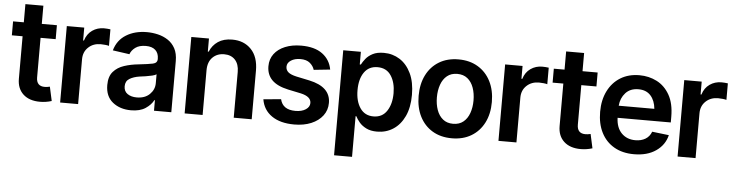

<svg xmlns="http://www.w3.org/2000/svg" viewBox="-50 -919 5213 1366"><g transform="rotate(5 2556.0 -236.0)"><path d="M319.3 -545.9V-446.3H211.4V-164.1Q211.4 -101.1 270.5 -101.1Q287.6 -101.1 307.6 -106L329.6 -5.4Q288.6 7.3 246.1 7.3Q169.9 7.3 126.5 -32.7Q83 -72.8 83 -143.1V-446.3H6.3V-545.9H83V-675.8H211.4V-545.9Z M390.1 0V-545.9H514.6V-454.1H520.5Q535.2 -502 571.8 -527.6Q608.4 -553.2 655.3 -553.2Q665.5 -553.2 679 -552.2Q692.4 -551.3 701.2 -549.8V-431.6Q692.9 -434.6 675.3 -436.5Q657.7 -438.5 641.6 -438.5Q588.4 -438.5 553.5 -405.5Q518.6 -372.6 518.6 -320.3V0Z M896.5 11.2Q817.9 11.2 765.6 -30.8Q713.4 -72.8 713.4 -153.3Q713.4 -214.8 743.2 -248.8Q772.9 -282.7 820.3 -298.1Q867.7 -313.5 920.4 -318.8Q992.7 -326.7 1023.9 -333.5Q1055.2 -340.3 1055.2 -368.2V-370.6Q1055.2 -410.2 1031.5 -432.1Q1007.8 -454.1 963.4 -454.1Q916 -454.1 888.4 -433.6Q860.8 -413.1 851.1 -385.3L731.4 -402.3Q752.4 -476.6 814.5 -514.6Q876.5 -552.7 962.4 -552.7Q1001.5 -552.7 1040.8 -543.5Q1080.1 -534.2 1112.5 -512.9Q1145 -491.7 1164.6 -455.6Q1184.1 -419.4 1184.1 -365.2V0H1060.5V-75.2H1056.6Q1039.1 -41 999.8 -14.9Q960.4 11.2 896.5 11.2ZM929.2 -83.5Q987.8 -83.5 1022 -116.9Q1056.2 -150.4 1056.2 -195.8V-259.8Q1047.9 -253.4 1025.9 -248Q1003.9 -242.7 979.5 -239Q955.1 -235.4 938 -233.4Q895 -227.1 866.2 -209.7Q837.4 -192.4 837.4 -155.3Q837.4 -119.6 863.3 -101.6Q889.2 -83.5 929.2 -83.5Z M1407.7 -319.3V0H1279.3V-545.9H1405.3V-452.6H1411.6Q1430.2 -498.5 1470.2 -525.6Q1510.3 -552.7 1571.3 -552.7Q1655.8 -552.7 1707 -499Q1758.3 -445.3 1758.3 -347.2V0H1629.9V-327.1Q1629.9 -381.8 1601.6 -412.8Q1573.2 -443.8 1523.4 -443.8Q1472.7 -443.8 1440.2 -411.1Q1407.7 -378.4 1407.7 -319.3Z M2283.7 -400.9 2167 -388.7Q2159.2 -415.5 2135 -436.3Q2110.8 -457 2066.4 -457Q2026.4 -457 1999.3 -439.5Q1972.2 -421.9 1972.2 -394.5Q1972.2 -370.6 1990 -355.2Q2007.8 -339.8 2049.3 -330.6L2142.6 -311Q2295.4 -278.3 2295.4 -163.6Q2295.4 -111.8 2265.6 -72.5Q2235.8 -33.2 2183.3 -11.2Q2130.9 10.7 2062.5 10.7Q1962.4 10.7 1901.6 -31.5Q1840.8 -73.7 1828.6 -148.9L1954.1 -160.6Q1971.2 -86.4 2062.5 -86.4Q2108.4 -86.4 2136.2 -105Q2164.1 -123.5 2164.1 -151.4Q2164.1 -197.3 2090.8 -213.9L1997.6 -233.4Q1918.9 -250.5 1881.3 -288.8Q1843.8 -327.1 1843.8 -386.7Q1843.8 -437.5 1871.6 -474.6Q1899.4 -511.7 1949.2 -532.2Q1999 -552.7 2064.5 -552.7Q2160.6 -552.7 2215.8 -511.7Q2271 -470.7 2283.7 -400.9Z M2364.3 204.1V-545.9H2490.2V-455.6H2498Q2507.8 -475.1 2525.9 -497.8Q2543.9 -520.5 2575 -536.6Q2606 -552.7 2654.3 -552.7Q2717.3 -552.7 2768.1 -520.5Q2818.8 -488.3 2848.9 -425.5Q2878.9 -362.8 2878.9 -272Q2878.9 -182.1 2849.4 -119.1Q2819.8 -56.2 2769 -23.2Q2718.3 9.8 2653.8 9.8Q2607.4 9.8 2576.4 -5.9Q2545.4 -21.5 2526.6 -43.9Q2507.8 -66.4 2498 -86.4H2492.7V204.1ZM2618.7 -95.7Q2682.1 -95.7 2714.8 -145.8Q2747.6 -195.8 2747.6 -272.5Q2747.6 -348.6 2715.1 -397.9Q2682.6 -447.3 2618.7 -447.3Q2556.6 -447.3 2523.4 -399.7Q2490.2 -352.1 2490.2 -272.5Q2490.2 -193.4 2523.7 -144.5Q2557.1 -95.7 2618.7 -95.7Z M3188 10.7Q3107.9 10.7 3049.3 -24.4Q2990.7 -59.6 2958.7 -122.8Q2926.8 -186 2926.8 -270.5Q2926.8 -355 2958.7 -418.5Q2990.7 -481.9 3049.3 -517.3Q3107.9 -552.7 3188 -552.7Q3267.6 -552.7 3326.4 -517.3Q3385.3 -481.9 3417.5 -418.5Q3449.7 -355 3449.7 -270.5Q3449.7 -186 3417.5 -122.8Q3385.3 -59.6 3326.4 -24.4Q3267.6 10.7 3188 10.7ZM3188 -92.8Q3231.9 -92.8 3261 -116.5Q3290 -140.1 3304.4 -180.7Q3318.8 -221.2 3318.8 -270.5Q3318.8 -320.8 3304.4 -361.3Q3290 -401.9 3261 -425.5Q3231.9 -449.2 3188 -449.2Q3144 -449.2 3115 -425.5Q3085.9 -401.9 3071.5 -361.3Q3057.1 -320.8 3057.1 -270.5Q3057.1 -221.2 3071.5 -180.7Q3085.9 -140.1 3115 -116.5Q3144 -92.8 3188 -92.8Z M3520.5 0V-545.9H3645V-454.1H3650.9Q3665.5 -502 3702.1 -527.6Q3738.8 -553.2 3785.6 -553.2Q3795.9 -553.2 3809.3 -552.2Q3822.8 -551.3 3831.5 -549.8V-431.6Q3823.2 -434.6 3805.7 -436.5Q3788.1 -438.5 3772 -438.5Q3718.8 -438.5 3683.8 -405.5Q3648.9 -372.6 3648.9 -320.3V0Z M4181.2 -545.9V-446.3H4073.2V-164.1Q4073.2 -101.1 4132.3 -101.1Q4149.4 -101.1 4169.4 -106L4191.4 -5.4Q4150.4 7.3 4107.9 7.3Q4031.7 7.3 3988.3 -32.7Q3944.8 -72.8 3944.8 -143.1V-446.3H3868.2V-545.9H3944.8V-675.8H4073.2V-545.9Z M4488.3 10.7Q4406.2 10.7 4346.7 -23.7Q4287.1 -58.1 4255.1 -121.1Q4223.1 -184.1 4223.1 -269.5Q4223.1 -354 4254.9 -417.7Q4286.6 -481.4 4344.2 -517.1Q4401.9 -552.7 4480 -552.7Q4547.4 -552.7 4604.2 -523.7Q4661.1 -494.6 4695.8 -433.6Q4730.5 -372.6 4730.5 -277.3V-237.3H4350.6Q4353 -167 4391.1 -128.2Q4429.2 -89.4 4490.2 -89.4Q4531.7 -89.4 4561.5 -107.2Q4591.3 -125 4604.5 -160.2L4724.6 -146Q4707.5 -75.2 4645.5 -32.2Q4583.5 10.7 4488.3 10.7ZM4481 -452.6Q4422.9 -452.6 4389.2 -415.5Q4355.5 -378.4 4351.1 -323.7H4605.5Q4600.1 -382.3 4568.6 -417.5Q4537.1 -452.6 4481 -452.6Z M4799.8 0V-545.9H4924.3V-454.1H4930.2Q4944.8 -502 4981.4 -527.6Q5018.1 -553.2 5064.9 -553.2Q5075.2 -553.2 5088.6 -552.2Q5102.1 -551.3 5110.8 -549.8V-431.6Q5102.5 -434.6 5085 -436.5Q5067.4 -438.5 5051.3 -438.5Q4998 -438.5 4963.1 -405.5Q4928.2 -372.6 4928.2 -320.3V0Z"/></g></svg>

Font: Inter Tight SemiBold
Style: Regular
Weight: 600
Designer: Rasmus Andersson
Foundry: rsms
Version: Version 3.004; ttfautohint (v1.8.4.7-5d5b)